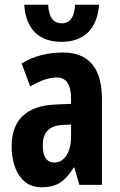

<svg xmlns="http://www.w3.org/2000/svg" viewBox="-20 -778 504 808"><path d="M246 -557Q326 -557 367.5 -508Q409 -459 409 -362V0H314L293 -73H290Q265 -31 234.5 -10.5Q204 10 156 10Q111 10 83 -14.5Q55 -39 42 -78Q29 -117 29 -161Q29 -247 76 -290.5Q123 -334 211 -338L279 -341V-363Q279 -452 219 -452Q171 -452 107 -414L71 -511Q146 -557 246 -557ZM242 -252Q160 -248 160 -167Q160 -94 209 -94Q240 -94 259.5 -124Q279 -154 279 -204V-254ZM239 -602Q167 -602 127 -642Q87 -682 82 -758H183Q186 -680 240 -680Q292 -680 296 -758H397Q391 -682 350.5 -642Q310 -602 239 -602Z"/></svg>

Font: Noto Sans ExtraCondensed
Style: Bold
Weight: 700
Width: 2
Designer: Monotype Design Team
Foundry: Monotype Imaging Inc.
Version: Version 2.013; ttfautohint (v1.8.4.7-5d5b)